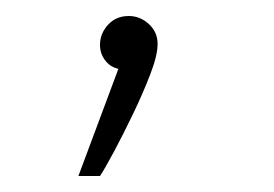

<svg xmlns="http://www.w3.org/2000/svg" viewBox="-20 -86 342 240"><path d="M78 134 128 0Q118 -2 111.5 -10.5Q105 -19 105 -30Q105 -44 115 -55Q125 -66 141 -66Q155 -66 166 -56Q177 -46 177 -31Q177 -17 168 6.5Q159 30 146.5 56Q134 82 122.5 103.5Q111 125 105 134Z"/></svg>

Font: Noto Sans Thaana Thin
Style: Regular
Weight: 100
Designer: David Williams
Foundry: Google Inc.
Version: Version 3.001; ttfautohint (v1.8.4.7-5d5b)